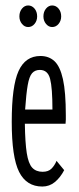

<svg xmlns="http://www.w3.org/2000/svg" viewBox="-20 -673 290 703"><path d="M135 10Q77 10 50 -43.5Q23 -97 23 -227Q23 -358 48 -413Q73 -468 128 -468Q159 -468 179.5 -449Q200 -430 210.5 -383Q221 -336 221 -251Q221 -241 221 -234.5Q221 -228 220 -220H71Q72 -151 78 -112.5Q84 -74 98 -59Q112 -44 136 -44Q157 -44 168.5 -55.5Q180 -67 187 -84L215 -50Q201 -23 181 -6.5Q161 10 135 10ZM72 -272H172Q172 -351 163.5 -384Q155 -417 126 -417Q108 -417 97.5 -405Q87 -393 81.5 -361.5Q76 -330 72 -272ZM83 -574Q70 -574 60.5 -585.5Q51 -597 51 -613Q51 -630 60.5 -641.5Q70 -653 83 -653Q97 -653 106.5 -641.5Q116 -630 116 -613Q116 -597 106.5 -585.5Q97 -574 83 -574ZM171 -574Q158 -574 148.5 -585.5Q139 -597 139 -613Q139 -630 148.5 -641.5Q158 -653 171 -653Q185 -653 194.5 -641.5Q204 -630 204 -613Q204 -597 194.5 -585.5Q185 -574 171 -574Z"/></svg>

Font: Inconsolata UltraCondensed
Style: Regular
Weight: 400
Width: 1
Monospace: yes
Designer: Raph Levien, Cyreal, Brenton Simpson
Foundry: Raph Levien, Cyreal, Google
Version: Version 3.001; ttfautohint (v1.8.2.53-6de2)